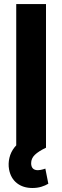

<svg xmlns="http://www.w3.org/2000/svg" viewBox="-20 -727 306 945"><path d="M206.4 0H59.9V-707H206.4ZM24.6 106.9Q19.6 78.9 26.3 50.2Q32.9 21.5 51.6 -2.1Q70.3 -25.8 100 -39.2L206.4 0Q169.8 17.5 151.6 35Q133.3 52.5 133.3 76.4Q133.3 93 141.6 101.9Q149.9 110.7 166.7 110.7Q173.3 110.7 179.7 109.3Q186.2 107.9 191.8 106.5Q198 104.2 203.2 102.9L217.9 177.3Q203.6 186 183.6 192.2Q163.7 198.3 139.7 198.3Q93.5 198.3 63.2 174.4Q32.8 150.5 24.6 106.9Z"/></svg>

Font: WEMIX Pretendard Variable
Style: Regular
Weight: 400
Designer: Base glyphs from Inter by Rasmus Andersson; Hangeul glyphs from Noto Sans CJK(Source Han Sans) by Jang Soo-young and Kan
Foundry: Kil Hyung-jin
Version: Version 1.000;Glyphs 3.2 (3208)